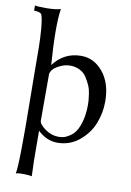

<svg xmlns="http://www.w3.org/2000/svg" viewBox="-100 -771 716 1051"><g transform="rotate(10 258.0 -245.5)"><path d="M478 -253Q478 -189 454.5 -130Q431 -71 379 -28.5Q327 14 258 14Q199 14 149 -33L150 132Q150 148 153 219Q141 216 110.5 215Q80 214 64 219Q76 172 71 -199Q70 -256 69.5 -345.5Q69 -435 68.5 -482.5Q68 -530 64 -581Q60 -632 52 -658Q47 -676 8 -676V-705Q16 -701 69 -701Q122 -701 151 -710Q136 -617 152 -399Q211 -477 306 -477Q378 -477 428 -415.5Q478 -354 478 -253ZM388 -221Q388 -231 387 -244Q386 -257 382.5 -281.5Q379 -306 369.5 -327Q360 -348 346.5 -369Q333 -390 309 -402Q285 -414 255 -414Q223 -414 188.5 -395Q154 -376 149 -348V-90Q149 -70 184 -44.5Q219 -19 259 -19Q272 -19 286 -22Q300 -25 319.5 -37.5Q339 -50 353 -70.5Q367 -91 377.5 -130Q388 -169 388 -221Z"/></g></svg>

Font: GFS Artemisia
Style: Regular
Weight: 400
Designer: Takis Katsoulidis and George D. Matthiopoulos
Foundry: Takis Katsoulidis and George D. Matthiopoulos
Version: Version 1.0